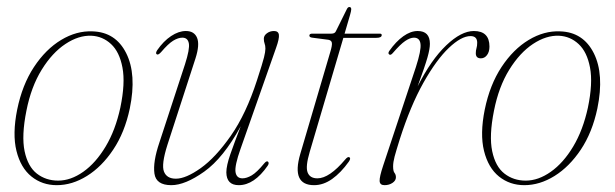

<svg xmlns="http://www.w3.org/2000/svg" viewBox="-20 -521 1754 548"><path d="M244 -431.5Q310 -429.5 340.2 -369.2Q370.5 -309 350.5 -211.5Q336 -143 303.2 -94Q270.5 -45 228.2 -18.8Q186 7.5 142 7.5Q100.5 7.5 69.8 -17.2Q39 -42 27 -90.2Q15 -138.5 29 -208Q43.5 -279 77 -329.8Q110.5 -380.5 154.5 -407Q198.5 -433.5 244 -431.5ZM146 -5.5Q182 -5.5 217.8 -30.8Q253.5 -56 281.5 -102.8Q309.5 -149.5 323.5 -214Q338 -283.5 329.5 -328.2Q321 -373 297 -395.2Q273 -417.5 241 -419Q204.5 -420.5 166.8 -395.5Q129 -370.5 99 -322Q69 -273.5 55.5 -205.5Q41 -133.5 50.2 -89.5Q59.5 -45.5 85.2 -25.5Q111 -5.5 146 -5.5Z M745 -59.5Q749 -55.5 744 -48Q705.5 7.5 661.5 7.5Q626.5 7.5 626 -29Q626 -48 637.5 -81Q649 -114 667 -160.5Q617.5 -70 563 -31.2Q508.5 7.5 469 7.5Q425.5 7.5 420.8 -25.5Q416 -58.5 435 -114.5L508 -337.5Q522 -381 519 -397.2Q516 -413.5 500.5 -413.5Q488.5 -413.5 474.2 -404.8Q460 -396 440 -372.5Q431.5 -363 427.5 -366Q423 -368.5 428.5 -377.5Q446.5 -403.5 468.2 -418Q490 -432.5 510.5 -432.5Q534.5 -432.5 542.5 -413Q550.5 -393.5 538 -354.5L458 -108Q440 -51.5 448 -31.2Q456 -11 482 -11Q510.5 -11 553 -41.2Q595.5 -71.5 639 -133.8Q682.5 -196 713.5 -292Q729.5 -341 733.5 -357.2Q737.5 -373.5 737.5 -382Q737.5 -391 735.2 -396.8Q733 -402.5 733 -410.5Q733 -419.5 741.8 -426Q750.5 -432.5 762 -432.5Q774.5 -432.5 776 -421.8Q777.5 -411 768 -384.5L666.5 -96Q649.5 -48 652.2 -30Q655 -12 672 -12Q684 -12 698.5 -20.5Q713 -29 734 -54.5Q741 -63 745 -59.5Z M917 -407.5 871 -413.5Q863 -414.5 863 -419.5Q863 -425 871.5 -425H926Q935.5 -425 938.5 -431.5L969 -493Q972.5 -501 977 -501Q982.5 -501 982.5 -494.5Q982.5 -490 979 -478L963.5 -425H1064Q1069.5 -425 1069.5 -421Q1069.5 -413 1054 -413H960L864 -87.5Q851.5 -45.5 858 -28.8Q864.5 -12 886 -12Q920 -12 965.5 -66Q973 -75 977.5 -72Q982 -69 975.5 -59.5Q953 -28 928 -10.2Q903 7.5 876.5 7.5Q811 7.5 837 -81.5L922.5 -372Q928.5 -391.5 927.2 -398.8Q926 -406 917 -407.5Z M1091 -365.5Q1086.5 -368.5 1091 -375.5Q1110 -402.5 1131 -417.5Q1152 -432.5 1172 -432.5Q1207 -432.5 1207 -396Q1207 -381.5 1200.2 -357.5Q1193.5 -333.5 1172 -274.5Q1210.5 -350.5 1253.5 -391.5Q1296.5 -432.5 1332.5 -432.5Q1377 -432.5 1377 -388Q1377 -373 1370 -363.8Q1363 -354.5 1352.5 -354.5Q1338 -354.5 1338 -369Q1338 -377 1340 -383.5Q1342 -390 1342 -399Q1342 -418 1323 -418Q1296.5 -418 1261 -384.2Q1225.5 -350.5 1188.5 -284.8Q1151.5 -219 1121 -123.5Q1110.5 -90 1106.2 -74Q1102 -58 1102 -46Q1102 -32.5 1106 -27.5Q1110 -22.5 1110 -15Q1110 -5.5 1100.2 1Q1090.5 7.5 1077.5 7.5Q1064 7.5 1063.5 -4.5Q1063 -16.5 1073.5 -48L1167 -329.5Q1182.5 -377.5 1180.2 -395.5Q1178 -413.5 1161.5 -413.5Q1150.5 -413.5 1136.5 -404Q1122.5 -394.5 1101 -369.5Q1095 -362.5 1091 -365.5Z M1578.5 -431.5Q1644.5 -429.5 1674.8 -369.2Q1705 -309 1685 -211.5Q1670.5 -143 1637.8 -94Q1605 -45 1562.8 -18.8Q1520.5 7.5 1476.5 7.5Q1435 7.5 1404.2 -17.2Q1373.5 -42 1361.5 -90.2Q1349.5 -138.5 1363.5 -208Q1378 -279 1411.5 -329.8Q1445 -380.5 1489 -407Q1533 -433.5 1578.5 -431.5ZM1480.5 -5.5Q1516.5 -5.5 1552.2 -30.8Q1588 -56 1616 -102.8Q1644 -149.5 1658 -214Q1672.5 -283.5 1664 -328.2Q1655.5 -373 1631.5 -395.2Q1607.5 -417.5 1575.5 -419Q1539 -420.5 1501.2 -395.5Q1463.5 -370.5 1433.5 -322Q1403.5 -273.5 1390 -205.5Q1375.5 -133.5 1384.8 -89.5Q1394 -45.5 1419.8 -25.5Q1445.5 -5.5 1480.5 -5.5Z"/></svg>

Font: Fraunces 144pt Soft Thin
Style: Italic
Weight: 100
Italic angle: -16°
Version: Version 1.000;[0bf87f6ff]